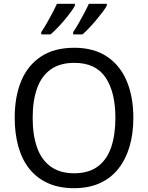

<svg xmlns="http://www.w3.org/2000/svg" viewBox="-20 -975 775 1005"><path d="M678 -358Q678 -275 658 -207.5Q638 -140 599 -91Q560 -42 502 -16Q444 10 368 10Q289 10 230.5 -16.5Q172 -43 133.5 -91.5Q95 -140 76 -208Q57 -276 57 -359Q57 -469 91 -551Q125 -633 194.5 -679Q264 -725 369 -725Q470 -725 539 -679.5Q608 -634 643 -551.5Q678 -469 678 -358ZM151 -358Q151 -268 174 -203Q197 -138 245.5 -103Q294 -68 368 -68Q443 -68 491 -103Q539 -138 561.5 -203Q584 -268 584 -358Q584 -493 532.5 -569.5Q481 -646 369 -646Q294 -646 245.5 -611.5Q197 -577 174 -512.5Q151 -448 151 -358ZM539 -945Q532 -932 517 -912Q502 -892 483.5 -870Q465 -848 446.5 -828.5Q428 -809 412 -795H363V-807Q376 -826 391 -852Q406 -878 420.5 -905.5Q435 -933 445 -955H539ZM372 -945Q365 -932 350.5 -912Q336 -892 317.5 -870Q299 -848 280 -828.5Q261 -809 245 -795H196V-807Q209 -826 224 -852Q239 -878 253.5 -905.5Q268 -933 278 -955H372Z"/></svg>

Font: Noto Sans Display
Style: Regular
Weight: 400
Designer: Monotype Design Team
Foundry: Monotype Imaging Inc.
Version: Version 2.003